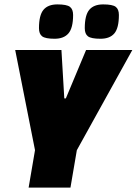

<svg xmlns="http://www.w3.org/2000/svg" viewBox="-20 -852 621 872"><path d="M259 -625 272 -405H279L371 -625H581L329 -170L300 0H110L139 -170L49 -625ZM520 -784Q520 -725 499.5 -700.5Q479 -676 436.5 -676Q394 -676 379.5 -687Q365 -698 365 -724Q365 -783 385.5 -807.5Q406 -832 448.5 -832Q491 -832 505.5 -821Q520 -810 520 -784ZM312 -784Q312 -725 291 -700.5Q270 -676 228 -676Q186 -676 171.5 -687Q157 -698 157 -724Q157 -783 177.5 -807.5Q198 -832 240.5 -832Q283 -832 297.5 -821Q312 -810 312 -784Z"/></svg>

Font: Changa One
Style: Italic
Weight: 400
Italic angle: -12°
Designer: Eduardo Rodriguez Tunni
Foundry: Eduardo Rodriguez Tunni
Version: Version 1.003